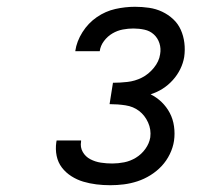

<svg xmlns="http://www.w3.org/2000/svg" viewBox="-20 -863 640 566"><path d="M305 -317Q284 -317 264 -319.5Q244 -322 225.5 -327.5Q207 -333 190.5 -343.5Q174 -354 162.5 -369Q151 -384 147 -403.5Q143 -423 146 -444L147 -449H219V-446Q216 -429 224 -415Q232 -401 246.5 -393.5Q261 -386 277.5 -383.5Q294 -381 311 -381Q328 -381 346 -384.5Q364 -388 380.5 -398Q397 -408 408.5 -424Q420 -440 423 -458Q426 -481 416.5 -502Q407 -523 390 -536Q373 -549 350 -552.5Q327 -556 303 -556L313 -619Q334 -619 356 -621.5Q378 -624 398 -634Q418 -644 433.5 -663Q449 -682 452 -703Q455 -720 450 -735.5Q445 -751 433.5 -761.5Q422 -772 406 -775.5Q390 -779 373 -779Q358 -779 342 -776Q326 -773 311.5 -764.5Q297 -756 286.5 -742Q276 -728 274 -712H202V-713Q206 -741 223 -768Q240 -795 265.5 -812.5Q291 -830 320 -836.5Q349 -843 378 -843Q399 -843 419.5 -840Q440 -837 458 -828.5Q476 -820 490.5 -806.5Q505 -793 513 -775Q521 -757 523.5 -736.5Q526 -716 523 -695Q520 -677 511.5 -659.5Q503 -642 489.5 -627Q476 -612 459.5 -601.5Q443 -591 424 -585Q442 -576 456.5 -562Q471 -548 480.5 -530Q490 -512 493 -490.5Q496 -469 493 -448Q490 -428 480.5 -408.5Q471 -389 456.5 -373.5Q442 -358 423.5 -346.5Q405 -335 385 -328.5Q365 -322 345 -319.5Q325 -317 305 -317Z"/></svg>

Font: Iosevka Extended
Style: Italic
Weight: 400
Width: 7
Italic angle: -9°
Monospace: yes
Designer: Belleve Invis
Foundry: Belleve Invis
Version: Version 32.5.0; ttfautohint (v1.8.4)